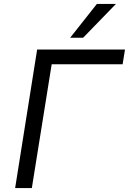

<svg xmlns="http://www.w3.org/2000/svg" viewBox="-20 -957 656 977"><path d="M57 0 169 -705H616L604 -630H243L142 0ZM337 -765 473 -937H570L403 -765Z"/></svg>

Font: Nunito Sans 10pt
Style: Italic
Weight: 400
Italic angle: -9°
Designer: Vernon Adams
Foundry: Vernon Adams
Version: Version 3.101;gftools[0.9.27]